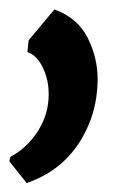

<svg xmlns="http://www.w3.org/2000/svg" viewBox="-28 -152 304 418"><path d="M30 246.5 -7.5 199.5 -5.5 189.5Q30.5 170.5 54.2 133.8Q78 97 78 53.5Q78 21 65 -5.5Q52 -32 31.5 -38.5L34.5 -64.5L90.5 -131.5Q141 -113 162.8 -69.8Q184.5 -26.5 184.5 19.5Q184.5 73 165.5 118.5Q125.5 214 30 246.5Z"/></svg>

Font: Merriweather Sans Italic
Style: Regular
Weight: 400
Italic angle: -7.5°
Designer: Eben Sorkin
Foundry: Eben Sorkin
Version: Version 1.008; ttfautohint (v1.7.19-72a1) -l 8 -r 50 -G 200 